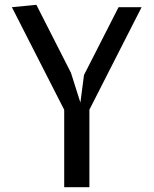

<svg xmlns="http://www.w3.org/2000/svg" viewBox="-20 -780 640 800"><path d="M330 -467.5 474 -750H570L352.5 -323V0H247.5V-322.5L29.5 -750L131.5 -760L275.5 -477L315 -352.5Z"/></svg>

Font: B612
Style: Regular
Weight: 400
Designer: Nicolas Chauveau, Thomas Paillot, Jonathan Favre-Lamarine, Jean-Luc Vinot
Foundry: AIRBUS
Version: Version 1.008